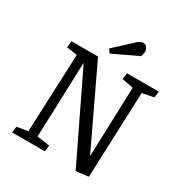

<svg xmlns="http://www.w3.org/2000/svg" viewBox="-211 -1075 1169 1237"><g transform="rotate(30 373.5 -456.0)"><path d="M563 -119 581 -637 496 -654 502 -700H739L733 -654L648 -637L623 0L531 11L227 -619L207 -59L301 -46L295 0H52L58 -46L139 -59L163 -641L84 -652L90 -700H287ZM453 -901Q465 -912 474.5 -917.5Q484 -923 494 -923Q512 -923 523 -910Q534 -897 534 -878Q534 -870 532 -861Q530 -852 526 -841L342 -754L323 -781Z"/></g></svg>

Font: Literata
Style: Italic
Weight: 400
Italic angle: -2°
Designer: Latin by Veronika Burian and Jose Scaglione. Greek by Irene Vlachou. Cyrillic by Vera Evstafieva
Foundry: TypeTogether
Version: Version 3.103;gftools[0.9.29]